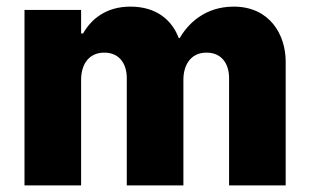

<svg xmlns="http://www.w3.org/2000/svg" viewBox="-20 -560 937 580"><path d="M225 0V-319C225 -361 245 -401 295 -401C341 -401 363 -367 363 -324V0H534V-319C534 -361 554 -401 604 -401C650 -401 672 -367 672 -324V0H843V-374C843 -455 795 -540 686 -540C598 -540 547 -487 523 -445H520C500 -498 454 -540 374 -540C299 -540 255 -501 231 -459H225V-530H54V0Z"/></svg>

Font: Be Vietnam Pro ExtraBold
Style: Regular
Weight: 800
Designer: Lam Bao, Tony Le, Vietanh Nguyen
Foundry: Yellow Type Foundry
Version: Version 1.002